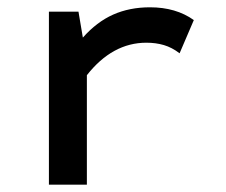

<svg xmlns="http://www.w3.org/2000/svg" viewBox="-20 -506 620 526"><path d="M114 0V-474H195L207 -403Q245 -446 290 -466Q335 -486 391 -486Q462 -486 511 -451L472 -360Q451 -376 429 -382.5Q407 -389 381 -389Q288 -389 218 -300V0Z"/></svg>

Font: Sometype Mono SemiBold
Style: Regular
Weight: 600
Designer: Ryoichi Tsunekawa
Foundry: Dharma Type
Version: Version 1.001